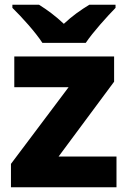

<svg xmlns="http://www.w3.org/2000/svg" viewBox="-20 -786 537 806"><path d="M158 -606H340C370 -651 430 -717 465 -753V-766H355C320 -745 283 -719 248 -686C213 -719 179 -744 144 -766H32V-753C70 -716 129 -651 158 -606ZM469 0V-129H226L459 -443V-549H40V-420H268L26 -98V0Z"/></svg>

Font: Noto Sans Gurmukhi ExtraBold
Style: Regular
Weight: 800
Designer: Jelle Bosma - Monotype Design Team
Foundry: Monotype Imaging Inc.
Version: Version 2.004